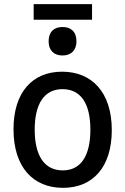

<svg xmlns="http://www.w3.org/2000/svg" viewBox="-20 -894 603 924"><path d="M142 -799H423V-874H142ZM281 -627C321 -627 348 -651 348 -695C348 -742 321 -764 281 -764C241 -764 214 -742 214 -695C214 -650 241 -627 281 -627ZM283 10C427 10 518 -90 518 -268C518 -452 420 -549 279 -549C136 -549 45 -450 45 -272C45 -90 139 10 283 10ZM282 -74C192 -74 147 -147 147 -270C147 -393 192 -465 281 -465C370 -465 415 -394 415 -270C415 -147 371 -74 282 -74Z"/></svg>

Font: Noto Sans Mono SemiCondensed Medium
Style: Regular
Weight: 500
Width: 4
Designer: Monotype Design Team
Foundry: Monotype Imaging Inc.
Version: Version 2.014